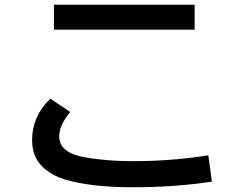

<svg xmlns="http://www.w3.org/2000/svg" viewBox="-20 -772 1040 815"><path d="M209 -752H806.2V-646H209ZM879.4 -1Q721.7 22.9 544.4 22.9Q362.3 22.9 252 -11.2Q209 -24.4 172.4 -53.2Q116.2 -98.1 116.2 -177.7Q116.2 -277.8 193.4 -353L278.3 -296.9Q231.4 -241.7 231.4 -192.9Q231.4 -138.2 297.4 -115.2Q332.5 -102.5 409.2 -94.7Q472.7 -87.9 540.5 -87.9Q711.9 -87.9 864.3 -112.8Z"/></svg>

Font: BIZ UDGothic
Style: Bold
Weight: 700
Monospace: yes
Designer: TypeBank Co., Ltd.
Foundry: Morisawa Inc.
Version: Version 1.05